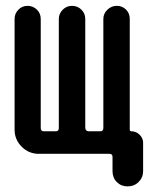

<svg xmlns="http://www.w3.org/2000/svg" viewBox="-20 -540 540 674"><path d="M116.2 0Q81.1 0 56.2 -24.9Q31.2 -49.8 31.2 -85V-473.6Q31.2 -492.2 44.4 -505.9Q57.6 -519.5 76.7 -519.5Q95.7 -519.5 109.4 -506.3Q123 -493.2 123 -473.6V-90.8Q123 -79.1 133.8 -79.1H175.8Q186.5 -79.1 186.5 -90.8V-473.6Q186.5 -492.2 200.2 -505.9Q213.9 -519.5 232.9 -519.5Q252 -519.5 265.6 -506.3Q279.3 -493.2 279.3 -473.6V-90.8Q279.3 -85.9 282.7 -82.5Q286.1 -79.1 291 -79.1H332Q342.8 -79.1 342.8 -90.8V-473.6Q342.8 -492.2 356.9 -505.9Q371.1 -519.5 390.1 -519.5Q409.2 -519.5 422.4 -506.3Q435.5 -493.2 435.5 -473.6V-85Q435.5 -79.1 441.4 -79.1Q458 -79.1 470.2 -66.9Q482.4 -54.7 482.4 -39.1V60.5Q482.4 83 466.8 98.6Q451.2 114.3 427.7 114.3Q405.3 114.3 390.1 99.1Q375 84 375 60.5V10.7Q375 0 364.3 0Z"/></svg>

Font: Rounded-X Mgen+ 1mn medium
Style: Regular
Weight: 500
Designer: [Source Han Sans]
Ryoko NISHIZUKA  (kana & ideographs); Paul D. Hunt (Latin, Greek & Cyrillic); Wenlong ZHANG  (bopomofo
Version: Version 1.059.20150602